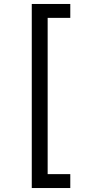

<svg xmlns="http://www.w3.org/2000/svg" viewBox="-20 -812 455 967"><path d="M140 -792H334V-722H220V65H334V135H140Z"/></svg>

Font: hexuhindi05
Style: Book
Weight: 400
Designer: Jelle Bosma - Monotype Design Team
Foundry: Monotype Imaging Inc.
Version: Version 2.003